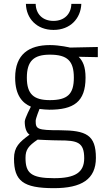

<svg xmlns="http://www.w3.org/2000/svg" viewBox="-20 -745 549 1001"><path d="M115 -725C117 -649 171 -589 259 -589C347 -589 401 -649 404 -725H352C351 -674 317 -636 259 -636C201 -636 167 -673 166 -725H115ZM240 -223C156 -223 120 -254 120 -340C120 -427 156 -460 240 -460C332 -460 365 -427 365 -340C365 -254 332 -223 240 -223ZM289 -13C383 -13 419 -4 419 80C419 154 372 184 262 184C140 184 113 156 113 78C113 35 128 16 176 -17C176 -17 251 -13 289 -13ZM261 236C405 236 480 190 480 78C480 -42 429 -65 293 -66C174 -66 166 -72 166 -115C166 -128 186 -177 186 -177C197 -175 228 -173 237 -173C363 -173 426 -213 426 -340C426 -399 411 -428 390 -449L490 -447V-500L345 -497C345 -497 292 -510 240 -510C131 -510 59 -462 59 -340C59 -247 98 -207 141 -189C141 -189 109 -128 109 -111C109 -80 117 -54 134 -43C81 -4 53 21 53 82C53 198 100 236 261 236Z"/></svg>

Font: RazerF5 Light
Style: Regular
Weight: 300
Foundry: Razer Inc.
Version: Version 2